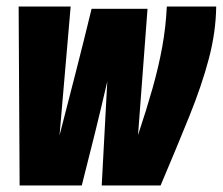

<svg xmlns="http://www.w3.org/2000/svg" viewBox="-20 -567 681 587"><path d="M471 0H291L308 -318Q290 -240 270 -159Q250 -78 230 0H40L37 -547H196L162 -153Q187 -250 211.5 -345.5Q236 -441 260 -540H431L402 -154Q428 -232 446.5 -297.5Q465 -363 476 -423.5Q487 -484 490 -547H641Q640 -469 618.5 -387.5Q597 -306 559 -212Q521 -118 471 0Z"/></svg>

Font: Georama Condensed ExtraBold
Style: Italic
Weight: 800
Width: 3
Italic angle: -9°
Designer: Jean-Baptiste Levee
Foundry: Production Type
Version: Version 1.000